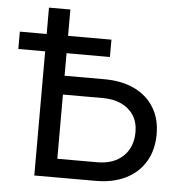

<svg xmlns="http://www.w3.org/2000/svg" viewBox="-52 -778 792 829"><g transform="rotate(5 344.0 -364.0)"><path d="M194.8 -440.4H392.6Q467.8 -440.4 522.7 -414.1Q577.6 -387.7 607.7 -339.1Q637.7 -290.5 637.7 -224.1Q637.7 -155.3 607.9 -105Q578.1 -54.7 523.2 -27.3Q468.3 0 392.6 0H127V-727.5H219.7V-80.6H392.6Q463.4 -80.6 504.6 -119.6Q545.9 -158.7 545.9 -225.1Q545.9 -266.6 527.1 -296.4Q508.3 -326.2 474.1 -342.5Q439.9 -358.9 392.6 -358.9H194.8ZM10.7 -538.1V-613.3H407.7V-538.1Z"/></g></svg>

Font: Inter Variable
Style: Regular
Weight: 400
Designer: Rasmus Andersson
Foundry: rsms
Version: Version 4.001;git-9221beed3